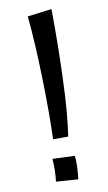

<svg xmlns="http://www.w3.org/2000/svg" viewBox="-87 -802 477 850"><g transform="rotate(-10 151.5 -376.5)"><path d="M183 -189H115Q117 -244 117 -314.5Q117 -385 115 -462Q113 -539 109 -612Q105 -685 99 -744L208 -758Q209 -671 207.5 -574Q206 -477 201 -378.5Q196 -280 183 -189ZM194 5 95 -2Q98 -25 98.5 -51.5Q99 -78 97 -104L197 -100Q200 -78 198.5 -48.5Q197 -19 194 5Z"/></g></svg>

Font: Marhey Light Light
Style: Regular
Weight: 300
Version: Version 1.000